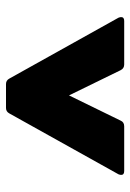

<svg xmlns="http://www.w3.org/2000/svg" viewBox="83 -857 434 640"><g transform="rotate(-90 300.0 -537.0)"><path d="M550 -340H405Q392 -340 386 -352L302 -524L218 -352Q213 -340 199 -340H50Q37 -340 37 -350Q37 -354 39 -359L242 -723Q248 -734 260 -734H340Q352 -734 358 -723L561 -359Q563 -354 563 -350Q563 -340 550 -340Z"/></g></svg>

Font: YamahaIndonesia935. App XBold
Style: Regular
Weight: 800
Designer: Dalton Maag Ltd
Foundry: Dalton Maag Ltd
Version: Version 1.002; January 01, 2024; Regular/Italic